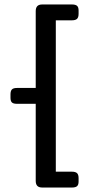

<svg xmlns="http://www.w3.org/2000/svg" viewBox="-20 -770 409 860"><path d="M140 40V-305H56Q40 -305 33.5 -311Q27 -317 27 -332V-347Q27 -363 33.5 -369.5Q40 -376 56 -376H140V-720Q140 -735 147 -742.5Q154 -750 170 -750H302Q318 -750 325 -744Q332 -738 332 -723V-708Q332 -692 325 -685.5Q318 -679 302 -679H230V-1H302Q318 -1 325 5.5Q332 12 332 28V43Q332 58 325 64Q318 70 302 70H170Q154 70 147 62.5Q140 55 140 40Z"/></svg>

Font: Mitr Light
Style: Regular
Weight: 300
Designer: Thanarat Vachiruckul
Foundry: Cadson Demak
Version: Version 1.003